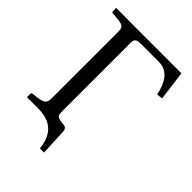

<svg xmlns="http://www.w3.org/2000/svg" viewBox="-229 -745 985 985"><g transform="rotate(45 263.0 -252.5)"><path d="M98 2C201 2 241 57 250 141H280L273 -7C272 -21 264 -30 251 -31L233 -33C198 -37 196 -46 196 -77V-574C196 -600 211 -605 234 -605H365C435 -605 464 -552 480 -480L512 -484L491 -645H153C139 -645 19 -646 19 -646L17 -645V-621C17 -617 20 -614 24 -614L56 -611C100 -607 111 -602 111 -567V-80C111 -49 95 -39 53 -34L25 -31C21 -31 17 -28 17 -23V0L19 2Z"/></g></svg>

Font: Libertinus Math
Style: Regular
Weight: 400
Designer: Philipp H. Poll, Khaled Hosny
Foundry: Caleb Maclennan
Version: Version 7.050;RELEASE